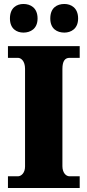

<svg xmlns="http://www.w3.org/2000/svg" viewBox="-20 -946 440 966"><path d="M304 -782C337 -782 373 -801 373 -853C373 -907 337 -926 304 -926C267 -926 233 -907 233 -853C233 -801 267 -782 304 -782ZM98 -782C133 -782 169 -801 169 -853C169 -907 133 -926 98 -926C64 -926 30 -907 30 -853C30 -801 64 -782 98 -782ZM20 0H381V-59H330C311 -59 294 -78 294 -110V-599C294 -639 307 -655 330 -655H381V-714H20V-655H70C86 -655 106 -639 106 -600V-108C106 -75 86 -59 70 -59H20Z"/></svg>

Font: Noto Serif Georgian SemiCondensed Black
Style: Regular
Weight: 900
Width: 4
Designer: Monotype Design Team, Akaki Razmadze
Foundry: Google LLC
Version: Version 2.003